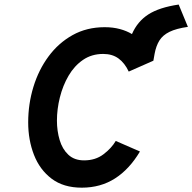

<svg xmlns="http://www.w3.org/2000/svg" viewBox="-20 -834 866 865"><path d="M348.5 11.5Q266 11.5 212.5 -29Q159 -69.5 133 -136.5Q107 -203.5 107 -282.5Q107 -365.5 130.5 -442.5Q154 -519.5 198.8 -580Q243.5 -640.5 307.2 -676Q371 -711.5 451.5 -711.5Q489 -711.5 519.8 -703.2Q550.5 -695 574.5 -680.5Q599 -737 648 -768.8Q697 -800.5 785 -813.5L826.5 -713Q774 -705.5 743.5 -690.5Q713 -675.5 698 -651.2Q683 -627 676.5 -591.5L671 -560.5L560 -511.5Q542 -550 514 -570.5Q486 -591 445 -591Q393 -591 354 -564.2Q315 -537.5 289 -493Q263 -448.5 249.8 -395.5Q236.5 -342.5 236.5 -290.5Q236.5 -244 248.8 -203Q261 -162 288 -136.8Q315 -111.5 359 -111.5Q410 -111.5 446 -138.8Q482 -166 501.5 -199L610.5 -151.5Q563 -71.5 498 -30Q433 11.5 348.5 11.5Z"/></svg>

Font: Overpass
Style: Bold Italic
Weight: 700
Italic angle: -10°
Designer: Delve Withrington, Dave Bailey, Thomas Jockin
Foundry: Delve Fonts LLC
Version: Version 4.000; ttfautohint (v1.8.3)